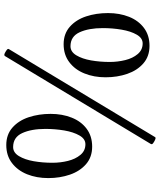

<svg xmlns="http://www.w3.org/2000/svg" viewBox="58 -792 773 930"><g transform="rotate(-90 445.0 -326.5)"><path d="M223.6 32.7Q214.8 27.3 212.9 24.2Q210.9 21 213.4 16.6L639.2 -689.9Q641.6 -693.4 647 -692.4Q652.3 -691.4 661.6 -685.5Q669.4 -680.7 672.1 -677.5Q674.8 -674.3 672.9 -670.9L246.1 38.1Q244.1 41 238.5 39.6Q232.9 38.1 223.6 32.7ZM47.9 -479.5Q47.9 -536.1 66.4 -582.3Q85 -628.4 121.1 -655.8Q157.2 -683.1 208 -683.1Q258.8 -683.1 292.7 -653.1Q326.7 -623 342.8 -574.2Q358.9 -525.4 358.9 -468.3Q358.9 -412.1 340.8 -366.5Q322.8 -320.8 286.9 -293.9Q251 -267.1 200.2 -267.1Q149.4 -267.1 115.2 -296.9Q81.1 -326.7 64.5 -375Q47.9 -423.3 47.9 -479.5ZM286.1 -493.7Q286.1 -561.5 265.9 -605.7Q245.6 -649.9 198.2 -649.9Q171.4 -649.9 154.3 -621.6Q137.2 -593.3 129.6 -550Q122.1 -506.8 122.1 -460Q122.1 -420.9 131.1 -384.5Q140.1 -348.1 160.2 -324Q180.2 -299.8 211.9 -299.8Q237.8 -299.8 254.4 -328.9Q271 -357.9 278.6 -402.3Q286.1 -446.8 286.1 -493.7ZM536.1 -202.1Q536.1 -258.3 554.7 -304.4Q573.2 -350.6 609.4 -377.9Q645.5 -405.3 696.3 -405.3Q747.1 -405.3 781 -375.2Q814.9 -345.2 831.1 -296.4Q847.2 -247.6 847.2 -190.4Q847.2 -134.3 829.1 -88.6Q811 -43 775.1 -16.1Q739.3 10.7 688.5 10.7Q637.7 10.7 603.5 -19Q569.3 -48.8 552.7 -97.2Q536.1 -145.5 536.1 -202.1ZM774.4 -215.8Q774.4 -283.7 754.2 -327.9Q733.9 -372.1 686.5 -372.1Q659.7 -372.1 642.6 -343.8Q625.5 -315.4 617.9 -272.2Q610.4 -229 610.4 -182.1Q610.4 -143.6 619.4 -106.9Q628.4 -70.3 648.7 -46.4Q668.9 -22.5 700.2 -22.5Q726.1 -22.5 742.7 -51.3Q759.3 -80.1 766.8 -124.3Q774.4 -168.5 774.4 -215.8Z"/></g></svg>

Font: Junicode Two Beta VF
Style: Regular
Weight: 400
Designer: Peter S. Baker
Foundry: Briery Creek Software
Version: Version 1.031 beta; ttfautohint (v1.8.1.43-b0c9)